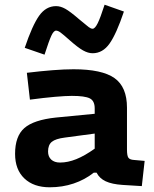

<svg xmlns="http://www.w3.org/2000/svg" viewBox="-20 -784 654 815"><path d="M519 -327V-149Q519 -123 525 -114.5Q531 -106 549 -105L594 -101L582 6L501 1Q455 -2 428.5 -14.5Q402 -27 390 -51H378Q340 -21 292.5 -5Q245 11 191 11Q123 11 83.5 -26.5Q44 -64 44 -131Q44 -206 83.5 -240.5Q123 -275 217 -285L382 -301V-324Q382 -356 361 -366.5Q340 -377 285 -377Q259 -377 213 -373Q167 -369 107 -361L94 -475Q152 -482 203 -486Q254 -490 292 -490Q413 -490 466 -452.5Q519 -415 519 -327ZM184 -141Q184 -119 197.5 -106.5Q211 -94 235 -94Q268 -94 304 -108.5Q340 -123 382 -153V-217L255 -200Q216 -195 200 -182Q184 -169 184 -141ZM373 -558Q354 -558 332.5 -570Q311 -582 276 -613Q248 -638 237 -646Q226 -654 218 -654Q208 -654 198 -632.5Q188 -611 169 -552L85 -581Q117 -676 146 -717Q175 -758 218 -758Q237 -758 257.5 -746.5Q278 -735 315 -703Q347 -676 356.5 -669Q366 -662 373 -662Q383 -662 394.5 -685Q406 -708 424 -764L506 -735Q474 -640 445 -599Q416 -558 373 -558Z"/></svg>

Font: Intel One Mono
Style: Bold
Weight: 700
Monospace: yes
Designer: Fred Shallcrass
Foundry: Frere-Jones Type LLC
Version: Version 1.400;hotconv 1.1.0;makeotfexe 2.6.0;FJTRelease1.4